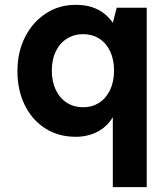

<svg xmlns="http://www.w3.org/2000/svg" viewBox="-20 -553 694 793"><path d="M446 220V-69Q421 -28 381 -8Q341 12 293 12Q221 12 166.5 -23Q112 -58 82 -119.5Q52 -181 52 -259Q52 -338 83.5 -400Q115 -462 169.5 -497.5Q224 -533 292 -533Q332 -533 361.5 -523Q391 -513 411.5 -496Q432 -479 446 -459L462 -521H586V220ZM323 -110Q361 -110 390 -129Q419 -148 435 -182Q451 -216 451 -262Q451 -307 435 -341Q419 -375 390 -393.5Q361 -412 322 -412Q286 -412 256.5 -393.5Q227 -375 210.5 -341Q194 -307 194 -262Q194 -216 210.5 -181.5Q227 -147 256.5 -128.5Q286 -110 323 -110Z"/></svg>

Font: DM Sans 10pt ExtraBold
Style: Regular
Weight: 800
Version: Version 4.004;gftools[0.9.30]